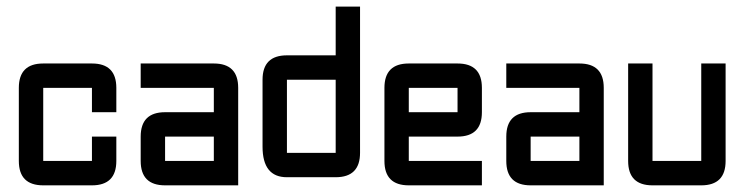

<svg xmlns="http://www.w3.org/2000/svg" viewBox="-20 -618 2237 577"><path d="M256.3 -61H109.9Q36.6 -61 36.6 -134.3V-354Q36.6 -427.2 109.9 -427.2H256.3Q329.6 -427.2 329.6 -354V-280.8H256.3V-354H109.9V-134.3H256.3V-207.5H329.6V-134.3Q329.6 -61 256.3 -61Z M695.8 -61H476.1Q402.8 -61 402.8 -134.3V-207.5Q402.8 -280.8 476.1 -280.8H622.6V-354H402.8V-427.2H622.6Q695.8 -427.2 695.8 -354ZM476.1 -134.3H622.6V-207.5H476.1Z M1062 -158.7Q1062 -85.4 988.8 -85.4H842.3Q769 -85.4 769 -177.2V-378.4Q769 -451.7 842.3 -451.7H988.8V-598.1H1062ZM842.3 -158.7H988.8V-378.4H842.3Z M1208.5 -427.2H1355Q1428.2 -427.2 1428.2 -354V-280.8Q1428.2 -207.5 1355 -207.5H1208.5V-134.3H1428.2V-61H1208.5Q1135.3 -61 1135.3 -134.3V-354Q1135.3 -427.2 1208.5 -427.2ZM1355 -354H1208.5V-280.8H1355Z M1794.4 -61H1574.7Q1501.5 -61 1501.5 -134.3V-207.5Q1501.5 -280.8 1574.7 -280.8H1721.2V-354H1501.5V-427.2H1721.2Q1794.4 -427.2 1794.4 -354ZM1574.7 -134.3H1721.2V-207.5H1574.7Z M2087.4 -427.2H2160.6V-134.3Q2160.6 -61 2087.4 -61H1940.9Q1867.7 -61 1867.7 -134.3V-427.2H1940.9V-134.3H2087.4Z"/></svg>

Font: BabelStone Khitan Seal Glyphs
Style: Regular
Weight: 400
Designer: Andrew West
Foundry: BabelStone
Version: Version 1.004